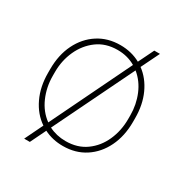

<svg xmlns="http://www.w3.org/2000/svg" viewBox="-157 -714 861 905"><g transform="rotate(30 273.5 -262.0)"><path d="M42.5 -253.9V-274.4Q42.5 -352.1 71.8 -411.4Q101.1 -470.7 153.1 -504.4Q205.1 -538.1 273.4 -538.1Q334 -538.1 382.8 -511.2L423.8 -595.2H454.6L406.2 -496.1Q452.6 -461.9 478.8 -404.5Q504.9 -347.2 504.9 -274.4V-253.9Q504.9 -176.8 475.8 -117.2Q446.8 -57.6 395 -23.9Q343.3 9.8 274.4 9.8Q218.3 9.8 171.9 -13.7L130.9 70.8H100.1L147.9 -27.8Q98.6 -61 70.6 -119.9Q42.5 -178.7 42.5 -253.9ZM68.8 -274.4V-253.9Q68.8 -191.9 92.3 -138.2Q115.7 -84.5 160.2 -52.2L370.6 -486.3Q350.1 -498.5 325.7 -505.1Q301.3 -511.7 273.4 -511.7Q209 -511.7 163.3 -478Q117.7 -444.3 93.3 -390.4Q68.8 -336.4 68.8 -274.4ZM478.5 -274.4Q478.5 -333 456.8 -385Q435.1 -437 394 -470.2L183.6 -37.6Q224.6 -16.6 274.4 -16.6Q338.9 -16.6 384.5 -49.6Q430.2 -82.5 454.3 -136.7Q478.5 -190.9 478.5 -253.9Z"/></g></svg>

Font: Vazirmatn RD UI Thin
Style: Regular
Weight: 100
Designer: Saber Rastikerdar
Foundry: Saber Rastikerdar
Version: Version 33.003